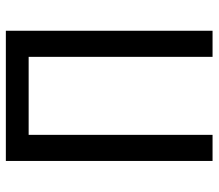

<svg xmlns="http://www.w3.org/2000/svg" viewBox="-64 -664 729 640"><g transform="rotate(-90 300.0 -344.5)"><path d="M430 0V-613H170V0H83V-689H517V0Z"/></g></svg>

Font: Fira Mono
Style: Regular
Weight: 400
Designer: Carrois Corporate & Edenspiekermann AG
Foundry: Carrois Corporate GbR & Edenspiekermann AG
Version: Version 3.206;PS 003.206;hotconv 1.0.70;makeotf.lib2.5.58329